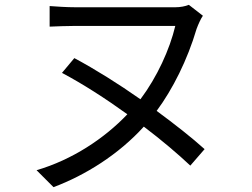

<svg xmlns="http://www.w3.org/2000/svg" viewBox="-20 -727 1040 793"><path d="M825 -111C773 -158 703 -213 627 -269C693 -358 754 -479 792 -608C800 -629 809 -649 818 -662L760 -707C745 -701 725 -697 704 -697H292C254 -697 213 -700 185 -702V-617C213 -618 256 -620 292 -620H704C681 -523 629 -409 560 -317C469 -381 373 -441 287 -487L236 -426C321 -381 416 -320 506 -255C411 -155 278 -67 131 -24L201 46C332 -3 470 -89 574 -204C648 -148 715 -91 766 -43Z"/></svg>

Font: Noto Sans CJK JP Regular
Style: Regular
Weight: 400
Designer: Ryoko NISHIZUKA (kana & ideographs); Paul D. Hunt (Latin, Greek & Cyrillic); Wenlong ZHANG (bopomofo); Sandoll Communica
Foundry: Adobe Systems Incorporated
Version: Version 1.001;PS 1.001;hotconv 1.0.78;makeotf.lib2.5.61930